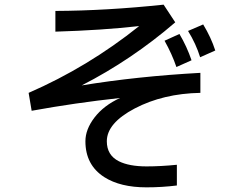

<svg xmlns="http://www.w3.org/2000/svg" viewBox="-20 -694 1002 825"><path d="M609 111Q497 111 428 67Q347 15 347 -87Q347 -138 386 -189Q426 -241 496 -273Q303 -252 116 -218L103 -295Q358 -406 578 -582Q419 -564 218 -558V-647Q437 -648 683 -674L733 -598Q546 -437 331 -327Q569 -366 841 -381V-295Q681 -292 559 -228Q439 -165 439 -87Q439 -27 491 -1Q535 21 610 21Q670 21 740 14V103Q676 111 609 111ZM788 -561 853 -589Q887 -533 905 -477L840 -448Q822 -506 788 -561ZM687 -519 751 -548Q783 -494 803 -435L738 -406Q719 -462 687 -519Z"/></svg>

Font: Gmarket Sans TTF Medium
Style: Regular
Weight: 500
Designer: Creative Director : Sungho Lee; Art Director : Kiwoong Choi; Project Manager : Sori Yang, Jongwook Yoon; Font Designer :
Foundry: Sandoll Inc.
Version: Version 1.000;hotconv 1.0.109;makeotfexe 2.5.65596